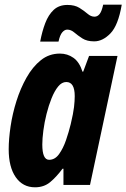

<svg xmlns="http://www.w3.org/2000/svg" viewBox="-20 -787 538 817"><path d="M129 10Q77 10 47 -33Q17 -76 17 -152Q17 -195 25 -249Q33 -303 50 -357Q67 -411 93 -457Q119 -503 154 -531Q189 -559 235 -559Q267 -559 292.5 -541Q318 -523 331 -482H334L359 -549H480L363 0H250V-69H246Q220 -34 193.5 -12Q167 10 129 10ZM189 -107Q214 -107 231.5 -131.5Q249 -156 261 -191Q273 -226 281 -259Q292 -305 295 -331.5Q298 -358 298 -378Q298 -438 262 -438Q243 -438 227.5 -419Q212 -400 199.5 -369Q187 -338 178 -302Q169 -266 164.5 -231.5Q160 -197 160 -172Q160 -107 189 -107ZM151 -610Q159 -653 172.5 -688.5Q186 -724 208.5 -745Q231 -766 267 -766Q298 -766 318 -753.5Q338 -741 352.5 -728.5Q367 -716 382 -716Q395 -716 404 -727.5Q413 -739 419 -767H498Q483 -679 450 -645Q417 -611 381 -611Q350 -611 330.5 -623.5Q311 -636 296.5 -648.5Q282 -661 266 -661Q255 -661 245 -649.5Q235 -638 229 -610Z"/></svg>

Font: Noto Sans ExtraCondensed ExtraBold
Style: Italic
Weight: 800
Width: 2
Italic angle: -12°
Designer: Monotype Design Team
Foundry: Monotype Imaging Inc.
Version: Version 2.013; ttfautohint (v1.8.4.7-5d5b)